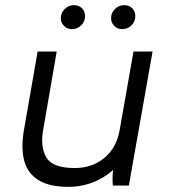

<svg xmlns="http://www.w3.org/2000/svg" viewBox="-20 -720 656 745"><path d="M73 -216 126 -520H200L147 -213Q136 -148 160.5 -108Q185 -68 270 -68Q337 -68 384.5 -107Q432 -146 444 -214L498 -520H572L480 0H418Q416 -14 417 -37.5Q418 -61 421 -78L435 -76Q396 -36 348 -15.5Q300 5 245 5Q170 5 128 -22Q86 -49 73.5 -98Q61 -147 73 -216ZM216 -649Q216 -670 231 -685Q246 -700 267 -700Q286 -700 298 -688Q310 -676 310 -658Q310 -636 295 -621.5Q280 -607 259 -607Q241 -607 228.5 -619.5Q216 -632 216 -649ZM411 -649Q411 -670 426 -685Q441 -700 462 -700Q481 -700 493 -688Q505 -676 505 -658Q505 -636 490 -621.5Q475 -607 454 -607Q436 -607 423.5 -619.5Q411 -632 411 -649Z"/></svg>

Font: Fixel Italic Variable 20240409 Display Thin
Style: Italic
Weight: 100
Italic angle: -10°
Designer: AlfaBravo + MacPaw
Foundry: Kyrylo Tkachov, Marchela Mozhyna, Serhii Makarenko, Maria Weinstein, Zakhar Kryvoshyya
Version: Version 1.211;Glyphs 3.2 (3225)